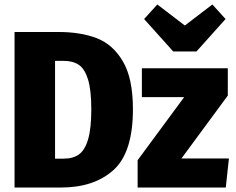

<svg xmlns="http://www.w3.org/2000/svg" viewBox="-20 -838 1053 858"><path d="M574 -350Q574 -156 487 -78Q400 0 253 0H45V-695H242Q340 -695 412 -667.5Q484 -640 529 -564Q574 -488 574 -350ZM226 -566V-129H264Q307 -129 333.5 -148.5Q360 -168 374 -216.5Q388 -265 388 -350Q388 -435 373.5 -482.5Q359 -530 332.5 -548Q306 -566 265 -566ZM998 -533V-411L791 -130H1003L989 0H595V-122L803 -404H614V-533ZM929 -818 988 -753 858 -608H754L624 -753L683 -818L806 -724Z"/></svg>

Font: Fira Sans Condensed ExtraBold
Style: Regular
Weight: 800
Width: 3
Designer: Carrois Corporate & Edenspiekermann AG
Foundry: Carrois Corporate GbR & Edenspiekermann AG
Version: Version 4.203